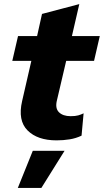

<svg xmlns="http://www.w3.org/2000/svg" viewBox="-20 -676 507 937"><path d="M256 9Q163 9 114.5 -39.5Q66 -88 88 -183L133 -379H40L68 -500H161L185 -608L367 -656L331 -500H467L439 -379H303L258 -187Q248 -148 267.5 -128.5Q287 -109 325 -109Q348 -109 362 -113Q376 -117 388 -123L378 -14Q351 -1 320 4Q289 9 256 9ZM295 60 182 241H67L140 60Z"/></svg>

Font: Work Sans
Style: Bold Italic
Weight: 700
Italic angle: -13°
Designer: Wei Huang
Foundry: Wei Huang
Version: Version 2.010; ttfautohint (v1.8.3)